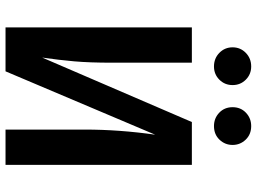

<svg xmlns="http://www.w3.org/2000/svg" viewBox="-140 -812 951 712"><g transform="rotate(90 336.0 -455.5)"><path d="M591 0H460V-294Q460 -422 479 -555L244 0H81V-691H212V-394Q212 -312 207 -255Q202 -198 193 -136L432 -691H591ZM226 -773Q196 -773 175.5 -793Q155 -813 155 -842Q155 -871 175.5 -891Q196 -911 226 -911Q255 -911 275 -891Q295 -871 295 -842Q295 -813 275 -793Q255 -773 226 -773ZM447 -773Q418 -773 397.5 -792.5Q377 -812 377 -842Q377 -872 397.5 -891.5Q418 -911 447 -911Q478 -911 497.5 -890.5Q517 -870 517 -842Q517 -814 497.5 -793.5Q478 -773 447 -773Z"/></g></svg>

Font: Trujillo Medium
Style: Regular
Weight: 500
Designer: Fira Sans original fonts by bBox Type GmbH, Carrois Corporate GbR, & Edenspiekermann AG / Changes by Cristiano Sobral
Foundry: Fira Sans original fonts by bBox Type GmbH, Carrois Corporate GbR, & Edenspiekermann AG / Changes by Cristiano Sobral
Version: Version 4.301;October 17, 2021;FontCreator 14.0.0.2814 64-bi